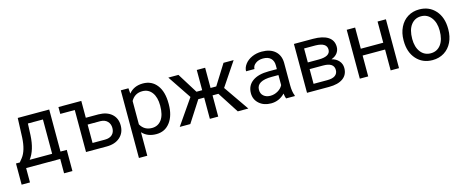

<svg xmlns="http://www.w3.org/2000/svg" viewBox="-39 -1170 4869 2005"><g transform="rotate(-15 2395.5 -167.5)"><path d="M64 -73.7 95.2 -112.3Q147.9 -180.7 155.3 -317.4L163.6 -528.3H503.9V-73.7H571.8V155.3H481.4V0H112.8V155.3H22.5L22.9 -73.7ZM170.9 -73.7H413.6V-444.8H251L245.6 -318.8Q237.3 -161.1 170.9 -73.7Z M603.5 -528.3H850.6V-346.2H987.8Q1077.6 -345.2 1129.9 -299.3Q1182.1 -253.4 1182.1 -174.8Q1182.1 -95.7 1128.4 -47.9Q1074.7 0 983.9 0H760.3V-454.1H603.5ZM850.6 -272.5V-73.7H984.9Q1035.6 -73.7 1063.5 -99.9Q1091.3 -126 1091.3 -171.4Q1091.3 -215.3 1064.2 -243.4Q1037.1 -271.5 988.3 -272.5Z M1724.1 -258.3Q1724.1 -137.7 1668.9 -64Q1613.8 9.8 1519.5 9.8Q1423.3 9.8 1368.2 -51.3V203.1H1277.8V-528.3H1360.4L1364.7 -469.7Q1419.9 -538.1 1518.1 -538.1Q1613.3 -538.1 1668.7 -466.3Q1724.1 -394.5 1724.1 -266.6ZM1633.8 -268.6Q1633.8 -357.9 1595.7 -409.7Q1557.6 -461.4 1491.2 -461.4Q1409.2 -461.4 1368.2 -388.7V-136.2Q1408.7 -64 1492.2 -64Q1557.1 -64 1595.5 -115.5Q1633.8 -167 1633.8 -268.6Z M2252.9 -229.5H2189.5V0H2099.1V-229.5H2035.6L1887.7 0H1773.4L1962.4 -273.4L1791.5 -528.3H1900.9L2037.1 -309.6H2099.1V-528.3H2189.5V-309.6H2251L2388.2 -528.3H2497.6L2326.2 -272.9L2515.1 0H2400.9Z M2923.3 0Q2915.5 -15.6 2910.6 -55.7Q2847.7 9.8 2760.3 9.8Q2682.1 9.8 2632.1 -34.4Q2582 -78.6 2582 -146.5Q2582 -229 2644.8 -274.7Q2707.5 -320.3 2821.3 -320.3H2909.2V-361.8Q2909.2 -409.2 2880.9 -437.3Q2852.5 -465.3 2797.4 -465.3Q2749 -465.3 2716.3 -440.9Q2683.6 -416.5 2683.6 -381.8H2592.8Q2592.8 -421.4 2620.8 -458.3Q2648.9 -495.1 2697 -516.6Q2745.1 -538.1 2802.7 -538.1Q2894 -538.1 2945.8 -492.4Q2997.6 -446.8 2999.5 -366.7V-123.5Q2999.5 -50.8 3018.1 -7.8V0ZM2773.4 -68.8Q2815.9 -68.8 2854 -90.8Q2892.1 -112.8 2909.2 -147.9V-256.3H2838.4Q2672.4 -256.3 2672.4 -159.2Q2672.4 -116.7 2700.7 -92.8Q2729 -68.8 2773.4 -68.8Z M3149.4 0V-528.3H3355.5Q3460.9 -528.3 3517.3 -491.5Q3573.7 -454.6 3573.7 -383.3Q3573.7 -346.7 3551.8 -317.1Q3529.8 -287.6 3486.8 -272Q3534.7 -260.7 3563.7 -228Q3592.8 -195.3 3592.8 -149.9Q3592.8 -77.1 3539.3 -38.6Q3485.8 0 3388.2 0ZM3239.7 -231.9V-72.8H3389.2Q3445.8 -72.8 3473.9 -93.8Q3502 -114.7 3502 -152.8Q3502 -231.9 3385.7 -231.9ZM3239.7 -304.2H3356.4Q3483.4 -304.2 3483.4 -378.4Q3483.4 -452.6 3363.3 -455.1H3239.7Z M4144 0H4053.7V-225.6H3811V0H3720.2V-528.3H3811V-299.3H4053.7V-528.3H4144Z M4265.1 -269Q4265.1 -346.7 4295.7 -408.7Q4326.2 -470.7 4380.6 -504.4Q4435.1 -538.1 4504.9 -538.1Q4612.8 -538.1 4679.4 -463.4Q4746.1 -388.7 4746.1 -264.6V-258.3Q4746.1 -181.2 4716.6 -119.9Q4687 -58.6 4632.1 -24.4Q4577.1 9.8 4505.9 9.8Q4398.4 9.8 4331.8 -64.9Q4265.1 -139.6 4265.1 -262.7ZM4356 -258.3Q4356 -170.4 4396.7 -117.2Q4437.5 -64 4505.9 -64Q4574.7 -64 4615.2 -117.9Q4655.8 -171.9 4655.8 -269Q4655.8 -356 4614.5 -409.9Q4573.2 -463.9 4504.9 -463.9Q4438 -463.9 4397 -410.6Q4356 -357.4 4356 -258.3Z"/></g></svg>

Font: APIMedia Roboto
Style: Regular
Weight: 400
Designer: Google
Version: Version 2.137; 2017